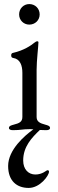

<svg xmlns="http://www.w3.org/2000/svg" viewBox="-20 -637 285 944"><path d="M124 -516C153 -516 175 -538 175 -566C175 -595 153 -617 124 -617C96 -617 74 -595 74 -566C74 -538 96 -516 124 -516ZM176 2C184 2 193 3 206 3C219 3 226 0 226 -8C226 -18 214 -21 203 -24C176 -31 160 -39 160 -62V-294C160 -339 169 -413 169 -429C169 -432 167 -434 163 -434C159 -434 154 -431 149 -427C132 -413 97 -389 44 -377C38 -376 35 -372 35 -365C35 -357 38 -353 45 -352C79 -347 90 -315 90 -279V-62C90 -38 75 -31 47 -24C36 -21 24 -18 24 -8C24 0 32 3 44 3C83 3 90 -2 125 -2C132 -2 138 -2 144 -1C102 29 20 99 20 179C20 253 63 287 121 287C177 287 221 226 221 207C221 201 217 200 213 200C208 200 189 221 154 221C120 221 94 196 94 152C94 84 136 40 176 2Z"/></svg>

Font: Garamond-Math
Style: Regular
Weight: 400
Version: Version 2019-08-16